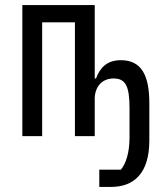

<svg xmlns="http://www.w3.org/2000/svg" viewBox="-20 -536 640 756"><path d="M371 200H417C507 200 568 147 568 17V-129C568 -238 538 -299 456 -299C399 -299 373 -267 358 -227H353V-516H68V0H146V-448H275V0H353V-152C356 -200 386 -227 427 -227C474 -227 490 -198 490 -110V5C490 65 476 108 456 132H371Z"/></svg>

Font: IBM Plex Mono
Style: Regular
Weight: 400
Monospace: yes
Designer: Mike Abbink, Paul van der Laan, Pieter van Rosmalen
Foundry: Bold Monday
Version: Version 2.004